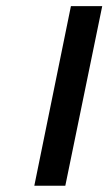

<svg xmlns="http://www.w3.org/2000/svg" viewBox="-20 -593 350 620"><path d="M90.8 6.8 209 -573.2H310.1L190.9 6.8Z"/></svg>

Font: Linux Libertine
Style: Semibold Italic
Weight: 600
Italic angle: -11.5°
Designer: Philipp H. Poll
Foundry: Philipp H. Poll
Version: Version 5.1.2 ; ttfautohint (v0.9)